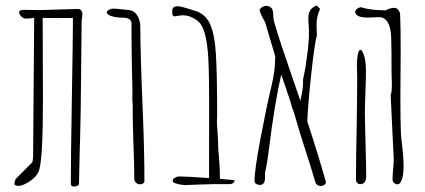

<svg xmlns="http://www.w3.org/2000/svg" viewBox="-20 -685 1561 705"><path d="M122.6 -647.9H123L258.8 -651.9H266.1Q273.9 -651.9 278.3 -646.5Q282.7 -641.1 282.7 -631.3L279.8 -609.4L276.4 -287.1Q276.4 -288.6 274.4 -187L272.9 -138.7L270 -8.8Q270 -5.9 264.6 -2.9Q259.3 0 252.9 0Q246.1 0 243.2 -2.4Q240.2 -4.9 240.2 -11.2V-30.3Q240.2 -104 243.7 -314Q247.6 -542 247.6 -591.3V-619.1L188.5 -618.7L136.7 -619.1Q136.7 -522.9 137.2 -456.1L137.7 -323.7Q137.7 -212.9 134.3 -148.7Q130.9 -84.5 123.5 -59.1Q120.1 -46.9 106.7 -33.7Q93.3 -20.5 76.2 -11.5Q59.1 -2.4 45.9 -2.4Q42 -2.4 37.4 -4.6Q32.7 -6.8 32.7 -8.3Q32.7 -11.7 34.2 -17.8Q35.6 -23.9 37.6 -27.8L99.1 -89.8Q101.6 -103 101.6 -115.2L105.5 -619.6Q89.8 -616.7 74.2 -616.7Q65.9 -616.7 58.1 -624.5Q50.3 -632.3 50.3 -640.1Q50.3 -644.5 54.9 -646.7Q59.6 -648.9 70.3 -648.9Z M510.3 -20Q510.3 -15.1 505.9 -11.7Q501.5 -8.3 494.6 -8.3Q485.8 -8.3 479.5 -14.2Q473.1 -20 473.1 -28.3Q473.1 -76.2 469.7 -165Q467.3 -239.7 467.3 -273.4V-300.3Q467.3 -301.8 466.3 -313.5Q465.8 -318.4 465.8 -324.7V-329.1L466.3 -332V-336.9Q466.3 -372.1 464.8 -416Q462.9 -499 462.9 -574.2V-600.1Q461.9 -618.7 434.1 -620.1H433.6Q394.5 -620.1 378.4 -630.9Q372.1 -635.3 372.1 -640.6Q372.1 -644.5 379.6 -648.9Q387.2 -653.3 395 -653.3Q405.3 -653.3 421.4 -651.4L442.4 -649.4Q448.7 -648.4 448.7 -648.4Q467.8 -647.9 478 -636Q488.3 -624 491.7 -610.8Q495.1 -597.7 495.1 -591.3Q495.1 -495.6 504.4 -272.5Q510.3 -129.4 510.3 -20Z M841.3 -23.4Q841.3 -17.1 835.9 -12.9Q830.6 -8.8 822.8 -8.8H761.7L706.5 -7.3L695.3 -6.8Q661.6 -5.4 660.6 -5.4Q654.8 -5.4 645.5 -6.8Q636.2 -8.3 631.3 -9.8Q619.1 -12.7 615.2 -16.6Q615.2 -17.1 614.7 -18.8Q614.3 -20.5 614.3 -22.9Q614.3 -27.3 622.1 -32.2Q629.9 -37.1 638.2 -37.1Q664.6 -37.1 747.6 -31.2V-100.1L748 -305.2Q748 -411.1 744.9 -469.7Q741.7 -528.3 731.7 -563.2Q721.7 -598.1 701.2 -611.8Q676.3 -628.9 651.9 -628.9Q645.5 -628.9 630.9 -626.5Q625 -625 621.1 -625Q616.2 -625 614.3 -628.9Q612.3 -632.8 612.3 -644Q612.3 -662.1 631.3 -662.1Q643.6 -662.1 673.8 -652.3Q687.5 -647.5 693.8 -646Q733.4 -635.3 750.7 -597.9Q768.1 -560.5 772.7 -488Q777.3 -415.5 777.3 -258.3Q777.3 -253.9 776.9 -251Q776.4 -246.6 776.4 -241.2Q776.4 -229.5 778.8 -198.7Q780.8 -173.8 780.8 -157.7Q780.8 -136.2 784.2 -106.9Q785.6 -92.8 786.6 -67.6Q787.6 -42.5 787.6 -28.3Q809.1 -26.4 823.2 -25.1Q837.4 -23.9 841.3 -23.4ZM614.7 -17.1 615.2 -16.6Z M1164.6 -2.9H1164.1Q1160.2 -2 1157.7 -2Q1150.9 -2 1145.5 -5.6Q1140.1 -9.3 1138.2 -15.6Q1122.6 -68.8 1097.7 -145.5Q1078.6 -204.6 1066.9 -245.6Q1064.9 -253.9 1062.7 -260.7Q1060.5 -267.6 1058.6 -273.9Q1058.1 -276.9 1053.7 -286.1L1047.4 -309.1Q1037.1 -340.8 1024.4 -377.4L1012.7 -411.1Q988.8 -308.6 967.8 -139.6Q960.9 -82.5 953.1 -51.3V-43V-35.6Q953.6 -21 949.2 -13.9Q944.8 -6.8 936 -5.9Q926.8 -5.9 920.7 -9.8Q914.6 -13.7 914.6 -19V-19.5Q914.1 -58.1 937 -179.2Q960 -300.3 977.5 -372.1Q990.7 -427.7 990.2 -471.7Q990.2 -476.1 990.7 -478Q974.1 -532.2 960.9 -578.1L953.6 -603.5Q944.8 -618.2 939.2 -630.6Q933.6 -643.1 933.1 -649.4Q938 -658.2 950.7 -662.6H951.2Q955.1 -663.6 958 -663.6Q965.3 -663.6 972.2 -659.2Q979 -654.8 981 -647.9Q982.9 -641.1 983.4 -627.4Q984.4 -611.3 986.8 -604Q995.6 -572.3 1013.9 -517.1Q1032.2 -461.9 1053.2 -401.4Q1054.2 -398.9 1083 -314.9Q1088.9 -342.8 1091.1 -357.7Q1093.3 -372.6 1092.8 -392.6L1102.5 -442.4Q1102.1 -442.9 1103.3 -450.7Q1104.5 -458.5 1106 -470.2V-469.7Q1110.8 -500 1112.3 -522.5Q1115.2 -548.8 1114.3 -576.2V-575.7L1113.3 -593.3L1112.3 -609.4Q1111.3 -633.8 1118.2 -646Q1125 -658.2 1143.6 -665L1155.3 -651.9Q1149.4 -640.1 1145.8 -625Q1142.1 -609.9 1142.6 -597.2Q1142.1 -590.3 1143.1 -565.9L1143.6 -555.7Q1134.8 -524.9 1122.6 -410.9Q1110.4 -296.9 1108.4 -238.8Q1147.9 -119.1 1176.3 -18.6Q1177.7 -13.7 1174.3 -9.3Q1170.9 -4.9 1164.6 -2.9Z M1461.9 -77.1Q1461.9 -43.5 1455.8 -25.9Q1449.7 -8.3 1439 -8.3Q1432.1 -8.3 1427 -13.2Q1421.9 -18.1 1421.4 -24.9Q1421.4 -40 1423.3 -61.5Q1425.8 -85 1425.8 -100.6V-101.1Q1424.3 -141.6 1419.9 -221.2Q1416.5 -282.7 1414.6 -334.5Q1419.4 -350.6 1418.9 -377.9L1418.5 -390.6Q1417.5 -408.2 1417.5 -464.4V-489.3Q1417.5 -514.6 1416.5 -544.9Q1415.5 -583 1404.1 -602.5Q1392.6 -622.1 1371.6 -622.1L1352.5 -621.1Q1344.2 -620.6 1330.6 -620.6Q1285.2 -620.6 1284.2 -641.6Q1284.2 -647 1289.8 -651.9Q1295.4 -656.7 1304.7 -658.7Q1340.3 -647 1397 -647Q1411.1 -656.2 1428.7 -656.2Q1436 -656.2 1442.4 -648.7Q1448.7 -641.1 1449.2 -631.8Q1451.2 -588.4 1451.2 -503.4Q1451.2 -446.8 1450.7 -413.6Q1450.2 -380.4 1450.2 -323.7Q1450.2 -239.3 1452.1 -194.8L1452.6 -187.5V-187Q1460.9 -116.7 1461.4 -94.2Q1461.9 -88.4 1461.9 -77.1ZM1319.8 -269Q1319.8 -244.1 1320.8 -212.9Q1321.8 -181.6 1322.3 -153.3Q1324.7 -72.8 1324.7 -38.6Q1324.7 -23.9 1319.1 -16.4Q1313.5 -8.8 1302.7 -8.8Q1296.4 -8.8 1291.7 -13.4Q1287.1 -18.1 1287.1 -24.4Q1287.1 -110.4 1289.6 -212.9Q1291.5 -335 1291.5 -399.9Q1291.5 -413.1 1291 -424.3L1290.5 -442.4Q1290.5 -465.3 1293.2 -481.4Q1295.9 -497.6 1300.8 -501.5Q1301.8 -502 1305.2 -502Q1306.6 -502 1309.8 -496.8Q1313 -491.7 1315.9 -483.4Q1323.7 -461.4 1323.7 -424.8Q1323.7 -395.5 1321.8 -346.2Q1319.8 -296.9 1319.8 -269ZM1421.4 -24.9V-24.4Z"/></svg>

Font: Amatica SC
Style: Regular
Weight: 400
Designer: Vernon Adams, Ben Nathan
Foundry: newtypography
Version: Version 2.001